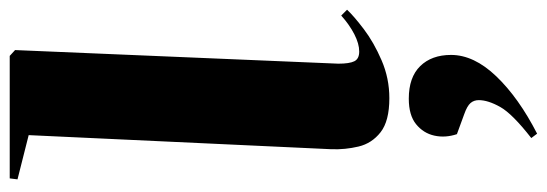

<svg xmlns="http://www.w3.org/2000/svg" viewBox="-385 -422 1125 395"><g transform="rotate(-90 177.5 -224.5)"><path d="M97 -728 6 -751 8 -767H260L272 -756L244 -91Q244 -68 249 -58Q254 -48 269 -48Q285 -48 304.5 -58Q324 -68 343 -85L355 -73Q342 -59 315 -38.5Q288 -18 251 -2Q214 14 173 14Q126 14 103 -4Q80 -22 73.5 -49.5Q67 -77 68 -105ZM100 318 91 306Q141 267 155 242Q169 217 169 198Q169 188 163 181Q157 174 140 168L99 153Q91 129 96 106.5Q101 84 119.5 69Q138 54 172 54Q216 54 239 77.5Q262 101 262 141Q262 188 218 234Q174 280 100 318Z"/></g></svg>

Font: Literata 72pt ExtraBold
Style: Italic
Weight: 800
Italic angle: -2°
Designer: Latin by Veronika Burian and Jose Scaglione. Greek by Irene Vlachou. Cyrillic by Vera Evstafieva
Foundry: TypeTogether
Version: Version 3.002